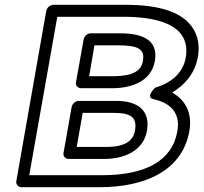

<svg xmlns="http://www.w3.org/2000/svg" viewBox="-20 -756 849 801"><path d="M720 -209C698 -83 585 -25 404 -25H102L219 -686H493C633 -686 722 -655 749 -590C757 -570 760 -546 755 -516C744 -451 694 -410 627 -390C627 -390 584 -350 621 -342C695 -326 733 -281 720 -209ZM770 -209C783 -284 754 -339 698 -370C751 -401 793 -450 805 -516C812 -553 809 -586 797 -615C759 -706 645 -736 502 -736H203C192 -736 176 -726 173 -711L48 0C46 11 54 25 69 25H395C581 25 740 -41 770 -209ZM593 -210C608 -294 556 -335 466 -335H308C293 -335 281 -321 279 -310L245 -118C242 -103 255 -93 266 -93H416C497 -93 578 -126 593 -210ZM543 -210C535 -167 499 -143 425 -143H300L325 -285H457C532 -285 552 -262 543 -210ZM626 -501C642 -592 570 -617 481 -617H358C343 -617 331 -603 329 -592L297 -413C294 -398 307 -388 318 -388H448C530 -388 611 -417 626 -501ZM576 -501C569 -460 534 -439 456 -438H352L374 -567H472C559 -567 585 -550 576 -501Z"/></svg>

Font: Asimov
Style: XWidOuIt
Weight: 500
Designer: Google
Version: Version 2.000980; 2014